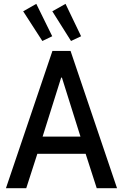

<svg xmlns="http://www.w3.org/2000/svg" viewBox="-20 -987 645 1007"><path d="M11.2 0 254.9 -719.7H350.1L593.8 0H487.3L419.9 -209L409.7 -246.1L304.7 -580.1H300.8L195.8 -246.1L185.1 -209L117.7 0ZM138.2 -180.2V-270.5H466.8V-180.2ZM202.1 -772 101.6 -927.7 170.4 -966.8 253.9 -796.9ZM352.5 -772 254.4 -927.7 323.7 -966.8 405.3 -796.9Z"/></svg>

Font: Reddit Sans Condensed Medium
Style: Regular
Weight: 500
Designer: Stephen Hutchings
Foundry: Reddit
Version: Version 1.014